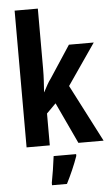

<svg xmlns="http://www.w3.org/2000/svg" viewBox="-63 -801 615 1063"><g transform="rotate(-5 244.0 -269.5)"><path d="M189 -426V-760H60V0H189V-177L241 -229L348 0H488L324 -318L481 -546H343L227 -369C209 -345 203 -331 184 -296H183C186 -343 189 -375 189 -426ZM330 71V61H205C200 104 189 173 182 208V221H265C289 174 313 120 330 71Z"/></g></svg>

Font: Noto Sans Gurmukhi ExtraCondensed
Style: Bold
Weight: 700
Width: 2
Designer: Jelle Bosma - Monotype Design Team
Foundry: Monotype Imaging Inc.
Version: Version 2.004